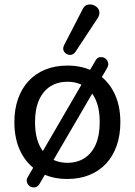

<svg xmlns="http://www.w3.org/2000/svg" viewBox="-20 -788 600 855"><path d="M280 9Q208 9 155 -22Q102 -53 73 -110Q44 -167 44 -244Q44 -302 60.5 -348.5Q77 -395 108 -428Q139 -461 182.5 -478.5Q226 -496 280 -496Q352 -496 405 -465Q458 -434 487 -377.5Q516 -321 516 -244Q516 -186 499.5 -139Q483 -92 452 -59Q421 -26 377.5 -8.5Q334 9 280 9ZM280 -63Q324 -63 356.5 -84Q389 -105 406.5 -145Q424 -185 424 -244Q424 -332 385 -378Q346 -424 280 -424Q237 -424 204.5 -403.5Q172 -383 154 -343Q136 -303 136 -244Q136 -156 175.5 -109.5Q215 -63 280 -63ZM156 31Q148 44 136 46Q124 48 114 42Q104 36 100 24Q96 12 105 -2L405 -518Q413 -532 425 -533.5Q437 -535 447 -529Q457 -523 461 -511Q465 -499 457 -485ZM316 -557Q308 -546 297.5 -544Q287 -542 277 -547.5Q267 -553 263 -563Q259 -573 265 -586L347 -745Q354 -761 366 -765.5Q378 -770 390.5 -767Q403 -764 412 -755.5Q421 -747 422.5 -734.5Q424 -722 416 -709Z"/></svg>

Font: Nunito ExtraLight Medium
Style: Regular
Weight: 500
Version: Version 3.602